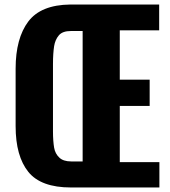

<svg xmlns="http://www.w3.org/2000/svg" viewBox="-20 -828 750 848"><path d="M105 -69C68 -115 49 -182 49 -271V-525C49 -614 68 -684 105 -733C142 -782 204 -807 290 -808H683V-694H509V-476H641V-360H509V-112H684V0H293C205 0 142 -23 105 -69ZM345 -115V-691H293C269 -691 251 -685 240 -672C229 -659 222 -643 219 -624C216 -604 214 -578 214 -546V-247C214 -218 216 -194 219 -176C222 -158 230 -143 242 -132C253 -121 271 -115 294 -115Z"/></svg>

Font: Oswald SemiBold
Style: Regular
Weight: 400
Version: Version